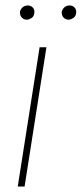

<svg xmlns="http://www.w3.org/2000/svg" viewBox="-20 -683 299 703"><path d="M45 0 125 -510H150L70 0ZM231 -611Q220 -611 213 -618.5Q206 -626 206 -637Q206 -646 214 -654.5Q222 -663 235 -663Q245 -663 252 -656.5Q259 -650 259 -640Q259 -624 249 -617.5Q239 -611 231 -611ZM78 -611Q67 -611 60 -618.5Q53 -626 53 -637Q53 -646 61 -654.5Q69 -663 82 -663Q92 -663 99 -656.5Q106 -650 106 -640Q106 -624 96 -617.5Q86 -611 78 -611Z"/></svg>

Font: MuseoModerno Thin
Style: Italic
Weight: 100
Italic angle: -9°
Designer: Pablo Cosgaya, Héctor Gatti, Marcela Romero, and the Authors of The MuseoModerno Project.
Foundry: Omnibus-Type Team
Version: Version 1.003